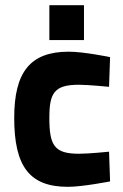

<svg xmlns="http://www.w3.org/2000/svg" viewBox="-20 -711 476 743"><path d="M246 -511C97 -511 35 -432 35 -255C35 -67 94 12 243 12C299 12 406 -9 406 -9L402 -124C402 -124 324 -116 286 -116C190 -116 171 -148 171 -255C171 -350 189 -383 285 -383C323 -383 402 -375 402 -375L406 -490C406 -490 304 -511 246 -511ZM171 -556H305V-691H171Z"/></svg>

Font: TitilliumText22L
Style: 999 wt
Weight: 900
Designer: Campivisivi
Foundry: Campivisivi
Version: 1.000